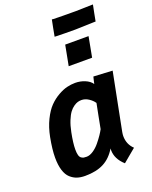

<svg xmlns="http://www.w3.org/2000/svg" viewBox="-163 -967 851 1072"><g transform="rotate(-20 262.5 -431.5)"><path d="M524.9 -879.4Q521.5 -863.8 515.4 -832.3Q509.3 -800.8 506.3 -784.7H498Q398.9 -781.2 385.3 -781.2Q320.8 -781.2 271 -782.7Q269.5 -782.7 266.6 -783Q263.7 -783.2 262.2 -783.2Q265.1 -799.3 271.2 -831.3Q277.3 -863.3 280.8 -879.4Q286.6 -878.4 290 -878.4Q337.4 -877 422.4 -877Q438 -877 472.2 -878.2Q506.3 -879.4 516.6 -879.4ZM302.7 -721.7H441.4Q437.5 -701.7 430.2 -661.6Q422.9 -621.6 418.9 -601.6H279.8Q283.7 -621.6 291.3 -661.6Q298.8 -701.7 302.7 -721.7ZM167.5 -250.5Q155.3 -189.5 155.3 -151.9Q155.3 -130.9 158.9 -117.9Q162.6 -105 170.4 -99.9Q178.2 -94.7 184.3 -93.5Q190.4 -92.3 201.7 -92.3Q220.2 -92.3 241.5 -106.4Q262.7 -120.6 279.8 -141.6Q296.9 -162.6 308.6 -179.9Q320.3 -197.3 327.1 -210.4Q331.5 -234.9 341.1 -283.4Q350.6 -332 355.5 -356Q343.8 -373.5 323.5 -386.7Q303.2 -399.9 281.7 -399.9Q270.5 -399.9 259.8 -397Q249 -394 235.1 -384.5Q221.2 -375 209.5 -359.4Q197.8 -343.8 186.3 -315.7Q174.8 -287.6 167.5 -250.5ZM435.1 -154.3Q432.6 -140.6 432.6 -130.4Q432.6 -81.5 466.8 -49.3Q453.6 -38.6 428 -17.1Q402.3 4.4 389.6 15.1Q341.8 -27.8 341.8 -80.6Q341.8 -86.9 342.3 -90.3Q312.5 -40.5 268.3 -17.6Q224.1 5.4 157.7 5.4Q130.9 5.4 110.1 -1.5Q89.4 -8.3 71.3 -24.7Q53.2 -41 43.5 -72Q33.7 -103 33.7 -147.5Q33.7 -195.8 46.9 -265.1Q57.6 -320.3 78.9 -363.5Q100.1 -406.7 124.8 -431.9Q149.4 -457 178.7 -473.6Q208 -490.2 232.9 -496.1Q257.8 -502 281.2 -502Q312 -502 339.1 -490.7Q366.2 -479.5 379.9 -459.5Q381.3 -466.3 384.5 -480Q387.7 -493.7 389.6 -500.5L502 -494.6Q490.7 -438 468.5 -324.5Q446.3 -210.9 435.1 -154.3Z"/></g></svg>

Font: Fantasque Sans Mono
Style: Bold Italic
Weight: 700
Italic angle: -11°
Monospace: yes
Designer: Jany Belluz
Version: Version 1.7.1